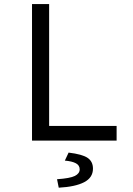

<svg xmlns="http://www.w3.org/2000/svg" viewBox="-20 -676 640 923"><path d="M133.9 0V-656.3H216.2V-70.7H540.6V0ZM262.4 226.3 254.2 185.6Q316.9 181.3 340 169.7Q363.1 158 363.1 138.2Q363.1 118.6 344.8 108.9Q326.6 99.1 291.7 96.1L309.8 57.6Q375.6 65.5 401.3 83Q426.9 100.5 426.9 134.7Q426.9 178 384.4 200Q341.9 222 262.4 226.3Z"/></svg>

Font: Source Code Pro ExtraLight
Style: Regular
Weight: 200
Monospace: yes
Designer: Paul D. Hunt, Teo Tuominen
Foundry: Adobe
Version: Version 1.026;hotconv 1.1.0;makeotfexe 2.6.0